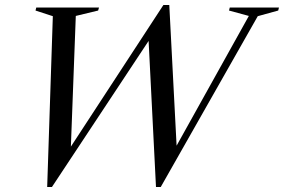

<svg xmlns="http://www.w3.org/2000/svg" viewBox="-20 -735 1132 765"><path d="M971.5 -671.5 892.5 -693 895.5 -705H1091.5L1088.5 -693L1007 -670.5L620.5 10H601.5L570.5 -604L608.5 -627L187 10H168L190.5 -670.5L121.5 -693L124.5 -705H374.5L371 -693L282 -671.5L261 -113.5H238L631 -715H654.5L686 -109L656 -105Z"/></svg>

Font: Newsreader 60pt
Style: Italic
Weight: 400
Italic angle: -17°
Designer: Hugues Gentile
Foundry: Production Type
Version: Version 1.003